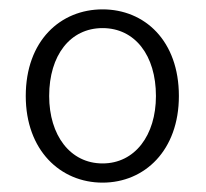

<svg xmlns="http://www.w3.org/2000/svg" viewBox="-20 -828 440 410"><path d="M199 -438C289 -438 362 -507 362 -623C362 -741 289 -808 199 -808C109 -808 35 -741 35 -623C35 -507 109 -438 199 -438ZM199 -479C130 -479 85 -539 85 -623C85 -710 130 -768 199 -768C268 -768 313 -710 313 -623C313 -539 268 -479 199 -479Z"/></svg>

Font: Noto Sans CJK Light
Style: Regular
Weight: 300
Designer: Ryoko NISHIZUKA (kana & ideographs); Paul D. Hunt (Latin, Greek & Cyrillic); Wenlong ZHANG (bopomofo); Sandoll Communica
Foundry: Adobe Systems Incorporated
Version: Version 1.000;PS 1;hotconv 1.0.78;makeotf.lib2.5.61930